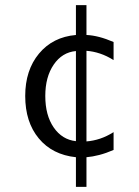

<svg xmlns="http://www.w3.org/2000/svg" viewBox="-20 -600 540 747"><path d="M421.9 -436.5V-366.2Q395.5 -382.8 369.1 -391.6Q342.8 -400.4 316.4 -402.3V-49.8Q342.8 -51.8 369.1 -60.5Q395.5 -69.3 421.9 -85.9V-16.6Q392.6 -3.9 366.2 2.9Q339.8 9.8 316.4 11.7V127H275.4V11.7Q183.6 2 130.9 -61.5Q78.1 -125 78.1 -226.6Q78.1 -327.1 131.8 -391.6Q185.5 -456.1 275.4 -463.9V-580.1H316.4V-463.9Q339.8 -462.9 366.2 -456.1Q392.6 -449.2 421.9 -436.5ZM275.4 -50.8V-401.4Q221.7 -396.5 189 -348.6Q156.2 -300.8 156.2 -226.6Q156.2 -151.4 189 -104Q221.7 -56.6 275.4 -50.8Z"/></svg>

Font: BabelStone Coelbren y Beirdd
Style: Regular
Weight: 400
Designer: Andrew West
Foundry: BabelStone
Version: Version 1.00;September 27, 2022